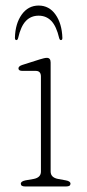

<svg xmlns="http://www.w3.org/2000/svg" viewBox="-20 -672 315 692"><path d="M162.5 -446.5V-54Q162.5 -32 189.5 -27L217 -22Q234 -19 234 -10Q234 0 219 0H70Q55 0 55 -10Q55 -18.5 72 -22L101 -27Q127.5 -32 127.5 -53.5V-396Q127.5 -416.5 109 -416.5H61Q46.5 -416.5 46.5 -425.5Q46.5 -433.5 60.5 -438L123.5 -458Q131 -460 137.2 -461.8Q143.5 -463.5 149 -463.5Q162.5 -463.5 162.5 -446.5ZM119.3 -615.5Q91.5 -615.5 73.3 -596.5Q55 -577.5 45.4 -535Q43.4 -527.5 39.2 -527.5Q33.8 -527.5 33.8 -536Q35.1 -587 58.3 -619.5Q81.6 -652 119.3 -652Q157.1 -652 180.1 -619.5Q203.1 -587 204.8 -536Q205.2 -527.5 199.4 -527.5Q195.3 -527.5 193.2 -535Q183.2 -577.5 165 -596.5Q146.7 -615.5 119.3 -615.5Z"/></svg>

Font: Fraunces 9pt Soft Thin
Style: Regular
Weight: 100
Version: Version 1.000;[b76b70a41]